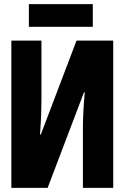

<svg xmlns="http://www.w3.org/2000/svg" viewBox="-20 -911 603 931"><path d="M35 0V-714H181V-428Q181 -395 179.5 -354Q178 -313 174 -259H178L351 -714H529V0H382V-290Q382 -321 384 -364.5Q386 -408 391 -463H387L211 0ZM120 -781V-891H430V-781Z"/></svg>

Font: Noto Sans Mono SemiCondensed Black
Style: Regular
Weight: 900
Width: 4
Designer: Monotype Design Team
Foundry: Monotype Imaging Inc.
Version: Version 2.014; ttfautohint (v1.8.4.7-5d5b)